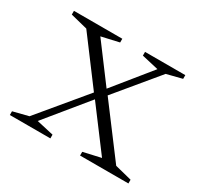

<svg xmlns="http://www.w3.org/2000/svg" viewBox="-101 -548 693 669"><g transform="rotate(30 245.5 -213.0)"><path d="M417.5 -32 485 -15V0H290.5V-15L361 -31L237.5 -195.5L102.5 -30.5L171 -15V0H8V-15L69.5 -30.5L222.5 -214.5L88 -394L20 -411V-426H214.5V-411L144 -395L254 -248L373.5 -395.5L306 -411V-426H468V-411L406.5 -395.5L269 -229.5Z"/></g></svg>

Font: Newsreader Text Light
Style: Regular
Weight: 300
Designer: Hugues Gentile
Foundry: Production Type
Version: Version 1.002